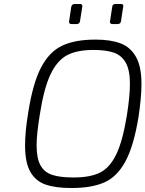

<svg xmlns="http://www.w3.org/2000/svg" viewBox="-20 -939 731 965"><path d="M106 -207Q106 -279 122 -374Q145 -521 186.5 -600Q228 -679 292.5 -709.5Q357 -740 460 -740Q536 -740 586 -721Q636 -702 663.5 -653Q691 -604 691 -518Q691 -449 676 -350Q652 -204 610 -127Q568 -50 504 -22Q440 6 339 6Q260 6 210 -11Q160 -28 133 -74.5Q106 -121 106 -207ZM618 -361Q633 -456 633 -518Q633 -587 612 -624Q591 -661 552 -674.5Q513 -688 450 -688Q368 -688 318 -662Q268 -636 234.5 -566.5Q201 -497 180 -363Q164 -264 164 -209Q164 -143 183.5 -108Q203 -73 242.5 -60Q282 -47 350 -47Q433 -47 482.5 -71.5Q532 -96 564.5 -163.5Q597 -231 618 -361ZM327 -830 338 -904Q341 -919 356 -919H382Q394 -919 394 -908L382 -832Q381 -825 376.5 -821.5Q372 -818 365 -818H339Q327 -818 327 -830ZM532 -830Q532 -824 544 -904Q545 -919 561 -919H588Q600 -919 600 -908Q600 -912 588 -832Q587 -825 582.5 -821.5Q578 -818 571 -818H544Q539 -818 535.5 -821.5Q532 -825 532 -830Z"/></svg>

Font: Exo Light
Style: Italic
Weight: 300
Italic angle: -9°
Designer: Natanael Gama
Foundry: Natanael Gama
Version: Version 1.500; ttfautohint (v1.6)